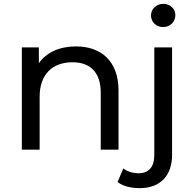

<svg xmlns="http://www.w3.org/2000/svg" viewBox="-20 -774 1002 993"><path d="M373 -534C288 -534 220 -503 181 -447V-529H93V0H185V-274C185 -389 251 -452 355 -452C447 -452 501 -399 501 -295V0H593V-305C593 -460 501 -534 373 -534ZM703 199C811 199 870 132 870 27V-529H778V28C778 90 749 122 697 122C666 122 638 113 618 97L588 167C616 190 659 199 703 199ZM824 -634C860 -634 887 -661 887 -696C887 -729 860 -754 824 -754C788 -754 761 -727 761 -694C761 -660 788 -634 824 -634Z"/></svg>

Font: Montserrat-Alt1 Med
Style: Regular
Weight: 500
Designer: Differentunic
Foundry: Differentunic
Version: Version 7.222